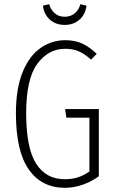

<svg xmlns="http://www.w3.org/2000/svg" viewBox="-20 -886 548 917"><path d="M442 -629 415 -601Q384 -629 356 -641Q328 -653 291 -653Q211 -653 158 -581Q105 -509 105 -345Q105 -179 152.5 -104.5Q200 -30 289 -30Q324 -30 352 -39Q380 -48 407 -67V-324H297L291 -365H452V-44Q416 -18 374 -3.5Q332 11 290 11Q179 11 117.5 -76.5Q56 -164 56 -345Q56 -464 88.5 -542.5Q121 -621 174.5 -657.5Q228 -694 291 -694Q337 -694 371.5 -678.5Q406 -663 442 -629ZM185 -859 215 -866Q223 -838 242 -822Q261 -806 289 -806Q317 -806 336.5 -822Q356 -838 364 -866L393 -859Q388 -817 359.5 -792Q331 -767 289 -767Q247 -767 218.5 -792Q190 -817 185 -859Z"/></svg>

Font: Fira Sans Extra Condensed ExtraLight
Style: Regular
Weight: 275
Width: 1
Designer: Carrois Corporate & Edenspiekermann AG
Foundry: Carrois Corporate GbR & Edenspiekermann AG
Version: Version 4.203